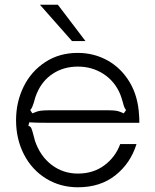

<svg xmlns="http://www.w3.org/2000/svg" viewBox="-20 -783 657 813"><path d="M48 -274Q48 -351 80 -416Q112 -481 171.5 -520Q231 -559 309 -559Q378 -559 435.5 -527Q493 -495 529 -435Q565 -375 569 -293Q570 -284 570 -263H186Q129 -263 104 -265L100 -250Q109 -248 112.5 -240.5Q116 -233 120 -217Q125 -196 128 -187Q150 -122 198.5 -85Q247 -48 310 -48Q375 -48 422 -83Q469 -118 489 -173H558Q533 -92 469 -41Q405 10 310 10Q235 10 175 -27Q115 -64 81.5 -129Q48 -194 48 -274ZM117 -303Q137 -312 151.5 -314Q166 -316 186 -316H441Q459 -316 472 -314Q485 -312 504 -303L514 -317Q506 -325 501 -347Q494 -372 489 -384Q466 -439 418 -470Q370 -501 310 -501Q250 -501 204.5 -471.5Q159 -442 136 -388Q130 -375 123 -348Q120 -338 116.5 -330Q113 -322 108 -317ZM225 -763 342 -609H285L149 -763Z"/></svg>

Font: Open Sauce Sans Light
Style: Regular
Weight: 300
Designer: Alfredo Marco Pradil
Foundry: Creative Sauce Fz LLC
Version: Version 1.477